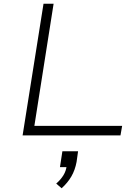

<svg xmlns="http://www.w3.org/2000/svg" viewBox="-20 -725 735 1028"><path d="M101 0 213 -705H267L164 -51H634L625 0ZM310 283 281 258Q305 237 319.5 213.5Q334 190 337 162L345 170H301L314 85H398L390 142Q382 185 362.5 219Q343 253 310 283Z"/></svg>

Font: Nunito Sans 7pt Expanded ExtraLight
Style: Italic
Weight: 250
Width: 7
Italic angle: -9°
Designer: Vernon Adams
Foundry: Vernon Adams
Version: Version 3.101;gftools[0.9.27]